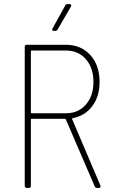

<svg xmlns="http://www.w3.org/2000/svg" viewBox="-20 -919 559 939"><path d="M443 -8 302 -335Q301 -338 298 -338H135Q131 -338 131 -334V-10Q131 0 121 0H111Q101 0 101 -10V-690Q101 -700 111 -700H302Q376 -700 421.5 -650Q467 -600 467 -518Q467 -447 431 -399.5Q395 -352 335 -341Q331 -339 333 -336L471 -12L472 -8Q472 0 463 0H454Q446 0 443 -8ZM131 -668V-369Q131 -365 135 -365H302Q363 -365 400 -407.5Q437 -450 437 -518Q437 -587 400 -629.5Q363 -672 302 -672H135Q131 -672 131 -668ZM237 -780 299 -892Q302 -899 311 -899H320Q326 -899 328 -895.5Q330 -892 327 -887L262 -775Q257 -768 250 -768H244Q238 -768 236 -771.5Q234 -775 237 -780Z"/></svg>

Font: Barlow Semi Condensed Thin
Style: Regular
Weight: 250
Width: 4
Designer: Jeremy Tribby
Foundry: Tribby Type
Version: Version 1.408